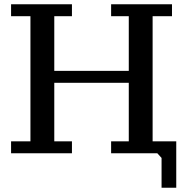

<svg xmlns="http://www.w3.org/2000/svg" viewBox="-20 -720 865 902"><path d="M502 0V-56H585V-331H235V-56H318V0H32V-56H123V-644H32V-700H318V-644H235V-387H585V-644H502V-700H788V-644H697V-56H808V162H739V22L719 0Z"/></svg>

Font: PT Serif Caption
Style: Regular
Weight: 400
Designer: A.Korolkova, O.Umpeleva, V.Yefimov
Foundry: ParaType Ltd
Version: Version 1.000W OFL